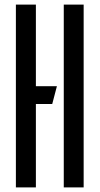

<svg xmlns="http://www.w3.org/2000/svg" viewBox="-20 -820 436 840"><path d="M49.5 0V-800H137V-443H229L208.5 -365H137V0ZM259 0V-800H346V0Z"/></svg>

Font: Big Shoulders Stencil Display SemiBold
Style: Regular
Weight: 600
Designer: Patric King
Foundry: XO Type Co
Version: Version 1.000